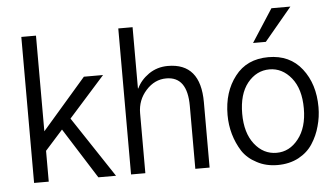

<svg xmlns="http://www.w3.org/2000/svg" viewBox="-54 -885 1738 994"><g transform="rotate(-5 815.0 -388.0)"><path d="M85.9 0Q85.9 -189.5 85.9 -758.8Q105.5 -758.8 162.1 -758.8Q162.1 -634.8 162.1 -261.7Q219.7 -327.1 390.6 -525.4Q416 -525.4 490.2 -525.4Q443.4 -472.7 302.7 -315.4Q355.5 -236.3 511.7 0Q489.3 0 419.9 0Q378.9 -65.4 253.9 -262.7Q231.4 -237.3 162.1 -160.2Q162.1 -120.1 162.1 0Q143.6 0 85.9 0Z M589.8 0Q589.8 -189.5 589.8 -758.8Q608.4 -758.8 664.1 -758.8Q664.1 -678.7 664.1 -440.4Q664.1 -440.4 666 -440.4Q685.5 -482.4 728.5 -512.7Q772.5 -543 828.1 -543Q998 -543 998 -339.8Q998 -226.6 998 0Q979.5 0 923.8 0Q923.8 -82 923.8 -327.1Q923.8 -479.5 814.5 -479.5Q753.9 -479.5 709 -429.7Q664.1 -379.9 664.1 -311.5Q664.1 -208 664.1 0Q645.5 0 589.8 0Z M1190.4 -262.7Q1190.4 -163.1 1236.3 -104.5Q1282.2 -45.9 1350.6 -45.9Q1418 -45.9 1463.9 -104.5Q1510.7 -163.1 1510.7 -262.7Q1510.7 -364.3 1463.9 -421.9Q1417 -479.5 1350.6 -479.5Q1283.2 -479.5 1236.3 -421.9Q1190.4 -364.3 1190.4 -262.7ZM1114.3 -262.7Q1114.3 -382.8 1176.8 -462.9Q1238.3 -543 1350.6 -543Q1461.9 -543 1524.4 -462.9Q1586.9 -382.8 1586.9 -262.7Q1586.9 -211.9 1573.2 -164.1Q1560.5 -116.2 1533.2 -74.2Q1506.8 -33.2 1460 -7.8Q1412.1 17.6 1350.6 17.6Q1290 17.6 1243.2 -7.8Q1195.3 -32.2 1168 -73.2Q1141.6 -115.2 1127.9 -163.1Q1114.3 -210.9 1114.3 -262.7ZM1278.3 -623Q1305.7 -666 1388.7 -793.9Q1413.1 -793.9 1487.3 -793.9Q1451.2 -751 1344.7 -623Q1328.1 -623 1278.3 -623Z"/></g></svg>

Font: Gothic A1
Style: Regular
Weight: 400
Designer: HanYang I&C Co.,Ltd.
Version: Version 2.50